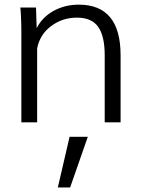

<svg xmlns="http://www.w3.org/2000/svg" viewBox="-20 -534 651 838"><path d="M232.4 284.2 283.7 63H363.3L286.1 284.2ZM73.2 0V-396Q73.2 -406.7 73 -418.5Q72.8 -430.2 72.3 -442.9Q71.8 -456.1 71.3 -466.6Q70.8 -477.1 70.3 -485.4L68.8 -501H137.2L140.1 -411.1Q164.6 -459.5 214.4 -486.8Q263.7 -513.7 323.7 -513.7Q506.3 -513.7 506.3 -293V0H437V-293Q437 -376 408.7 -416.5Q380.4 -457 315.9 -457Q251.5 -457 202.1 -419.4Q153.3 -382.3 142.1 -322.3V0Z"/></svg>

Font: Ride Light
Style: Regular
Weight: 300
Version: Version 3.000